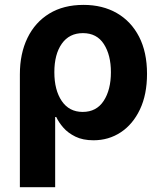

<svg xmlns="http://www.w3.org/2000/svg" viewBox="-20 -573 670 797"><path d="M62.5 204.1V-264.6Q62.5 -350.6 94 -415.5Q125.5 -480.5 184.6 -516.6Q243.7 -552.7 326.7 -552.7Q405.8 -552.7 465.1 -518.6Q524.4 -484.4 557.4 -420.4Q590.3 -356.4 590.3 -266.6Q590.3 -180.7 561 -118.9Q531.7 -57.1 481.4 -23.9Q431.2 9.3 368.2 9.3Q323.7 9.3 293 -5.9Q262.2 -21 242.9 -43.2Q223.6 -65.4 213.4 -87.4H209V204.1ZM323.2 -108.4Q380.4 -108.4 410.4 -154.3Q440.4 -200.2 440.4 -273.4Q440.4 -344.7 411.1 -390.1Q381.8 -435.5 324.2 -435.5Q267.6 -435.5 236.6 -391.6Q205.6 -347.7 205.6 -273.4Q205.6 -199.2 236.3 -153.8Q267.1 -108.4 323.2 -108.4Z"/></svg>

Font: Inter-Bold
Style: Bold
Weight: 700
Designer: Rasmus Andersson
Foundry: rsms
Version: Version 4.000;git-a52131595